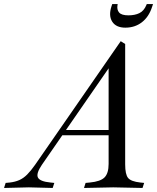

<svg xmlns="http://www.w3.org/2000/svg" viewBox="-90 -928 778 951"><path d="M-70 3 -62 -22 -41 -24Q-15 -27 5.5 -36Q26 -45 44.5 -63.5Q63 -82 84 -112L508 -724L530 -710V-114Q530 -64 544.5 -46.5Q559 -29 605 -24L624 -22L616 3L471 0L326 3L334 -22L355 -24Q408 -29 428 -49.5Q448 -70 448 -116V-621L496 -659L117 -111Q88 -68 98 -48.5Q108 -29 160 -24L179 -22L171 3L53 0ZM200 -258 219 -284H479L467 -258ZM531 -791Q485 -791 466 -820.5Q447 -850 462 -896L466 -908H493L492 -903Q488 -880 500 -866Q512 -852 546 -852Q578 -852 600.5 -863Q623 -874 635 -903L637 -908H668L663 -893Q647 -844 612.5 -817.5Q578 -791 531 -791Z"/></svg>

Font: Baskervville
Style: Italic
Weight: 400
Italic angle: -18°
Designer: ANRT
Foundry: ANRT
Version: Version 1.100